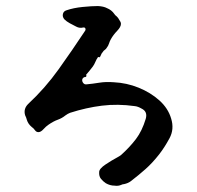

<svg xmlns="http://www.w3.org/2000/svg" viewBox="-20 -578 651 635"><path d="M546 -186Q557 -151 540.5 -120.5Q524 -90 506 -67Q484 -39 461.5 -19Q439 1 413 21Q404 28 390 31Q386 31 382 33Q371 38 359 36Q344 36 330 28Q321 22 314 13.5Q307 5 308 -9Q308 -20 329 -34Q350 -48 367 -57Q371 -59 374 -61Q377 -63 380 -65Q409 -91 429.5 -118Q450 -145 462 -185Q469 -209 448 -219Q436 -226 426 -227Q369 -235 317 -228.5Q265 -222 212 -205Q204 -202 196 -196Q185 -187 171 -182Q157 -177 141 -166Q132 -160 123.5 -150.5Q115 -141 107 -141Q100 -141 95.5 -147.5Q91 -154 85 -158Q73 -168 69 -181Q68 -185 66.5 -189Q65 -193 63 -197Q57 -218 73 -234Q129 -286 174 -349Q219 -412 262 -477Q264 -481 262 -484.5Q260 -488 255 -487Q243 -484 232 -490Q222 -495 211 -501Q200 -507 193 -514Q186 -522 188 -531.5Q190 -541 200 -544Q223 -552 253.5 -555Q284 -558 304 -558Q323 -557 334 -551Q349 -545 358 -532Q359 -531 359.5 -530Q360 -529 361 -528Q370 -521 374 -513Q376 -510 378 -506.5Q380 -503 380 -499Q380 -489 367.5 -476Q355 -463 347 -449Q343 -442 340.5 -434Q338 -426 333 -420Q331 -416 326.5 -413Q322 -410 320 -406Q316 -402 314 -396.5Q312 -391 310 -389Q309 -388 307 -389Q305 -390 304 -389Q299 -382 295.5 -373.5Q292 -365 287 -358Q282 -351 276 -344Q270 -337 265 -331Q264 -330 265.5 -328.5Q267 -327 265 -325Q264 -323 260.5 -323Q257 -323 256 -321Q255 -320 254.5 -319.5Q254 -319 253 -318Q250 -311 254.5 -304.5Q259 -298 266 -299Q287 -301 308.5 -304.5Q330 -308 356 -306Q399 -304 438.5 -288Q478 -272 507 -246Q536 -220 546 -186Z"/></svg>

Font: Slackside One
Style: Regular
Weight: 400
Version: Version 1.000